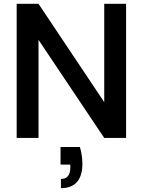

<svg xmlns="http://www.w3.org/2000/svg" viewBox="-20 -720 745 1002"><path d="M67 0V-700H181L524 -187V-700H638V0H524L181 -512V0ZM298 262V214Q347 214 347 154V139H296V47H397Q404 71 407 93.5Q410 116 410 135Q410 198 381.5 230Q353 262 298 262Z"/></svg>

Font: Rethink Sans SemiBold
Style: Regular
Weight: 600
Designer: The Rethink Sans project authors (Hans Thiessen). DM Sans designed by Colophon Foundry.
Foundry: Rethink Communications LLC
Version: Version 1.001